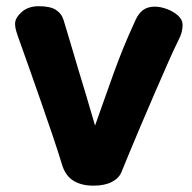

<svg xmlns="http://www.w3.org/2000/svg" viewBox="-20 -572 606 606"><path d="M36.8 -456.6Q30.3 -474.8 28.9 -483.3Q27.6 -491.9 27.6 -497.4Q27.6 -515.4 48.3 -533.9Q69 -552.4 102.6 -552.4Q138.6 -552.4 156.7 -540.7Q174.8 -528.9 181.1 -507.4Q193.8 -466.1 204.8 -428.4Q215.9 -390.7 227.4 -352.2Q239 -313.8 252 -270.8Q265 -227.9 280 -175.6Q298.9 -229 313.1 -269Q327.2 -309 340.1 -344.6Q353 -380.2 368.8 -419.4Q384.7 -458.6 407.7 -508.6Q416.8 -529.1 431.3 -540.1Q445.9 -551 468.3 -551Q486.6 -551 507 -543.4Q527.4 -535.9 541.9 -522.9Q556.4 -509.9 556.4 -492.4Q556.4 -484.3 553.7 -471.9Q550.9 -459.4 541.3 -441Q528.6 -415.9 509.5 -372.3Q490.4 -328.8 468.1 -277.6Q445.7 -226.4 424.7 -176.4Q403.7 -126.4 387.3 -87.2Q370.9 -47.9 363.4 -29Q355.6 -9.4 332.8 2.3Q310 14 275 14Q238 14 213.2 -0.7Q188.4 -15.4 177.2 -47.8Q162.8 -95.1 145.5 -146.1Q128.2 -197.1 109.7 -250.1Q91.2 -303 72.8 -355.4Q54.4 -407.9 36.8 -456.6Z"/></svg>

Font: Playpen Sans Arabic
Style: Regular
Weight: 400
Designer: Azza Alameddine, Laura Meseguer, Veronika Burian, José Scaglione
Foundry: TypeTogether
Version: Version 2.000